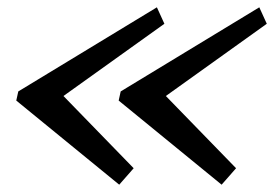

<svg xmlns="http://www.w3.org/2000/svg" viewBox="-20 -650 750 525"><path d="M433.5 -387.5 625.5 -190 586 -145 304.5 -375 310 -400 689 -630 709.5 -585ZM153.5 -387.5 345.5 -190 306 -145 24.5 -375 30 -400 409 -630 429.5 -585Z"/></svg>

Font: Besley* Condensed
Style: Italic
Weight: 400
Width: 3
Italic angle: -13°
Designer: Owen Earl
Foundry: indestructible type*
Version: Version 3.000; ttfautohint (v1.8.3)